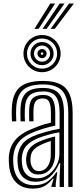

<svg xmlns="http://www.w3.org/2000/svg" viewBox="-20 -1074 480 1103"><path d="M372.3 0V-425.3Q372.3 -512.9 338.8 -550.9Q305.3 -588.9 227.6 -588.9Q147.6 -588.9 111.8 -556.7Q76 -524.5 72.8 -450.1Q72.3 -433.3 72.3 -414.5Q72.3 -395.7 73.7 -377.1H48.9Q47.5 -396.6 47.3 -413.6Q47.1 -430.5 47.9 -451.1Q51.2 -536.3 93.4 -572.6Q135.5 -609 227.6 -609Q288.4 -609 325.7 -590.4Q363 -571.8 380.2 -531.4Q397.3 -491.1 397.3 -425.3V0ZM192.5 -49.7Q229.4 -49.7 258.5 -70.7Q287.5 -91.6 304.5 -124.1Q321.4 -156.5 321.4 -190.8V-313.8Q295.5 -310.2 263.7 -301.6Q231.8 -293 201.3 -281.4Q156.5 -263.6 132.1 -237Q107.8 -210.5 105.2 -164.5Q104.9 -156.4 105.5 -148.5Q106.1 -140.6 106.5 -134.2Q109.7 -93.2 132.1 -71.5Q154.5 -49.7 192.5 -49.7ZM198.7 -71.5Q168.2 -71.5 152 -90.9Q135.7 -110.3 131.3 -136.4Q130.6 -142.2 130.2 -149.9Q129.8 -157.6 130 -162.2Q132.6 -200.4 151.6 -223.3Q170.7 -246.1 209 -262.2Q227.9 -270.3 251.2 -277.7Q274.5 -285.1 296.6 -289.9V-188.6Q296.6 -156.7 285.4 -130Q274.1 -103.3 252.3 -87.4Q230.5 -71.5 198.7 -71.5ZM202.3 -91.2Q225 -91.2 240.5 -104Q255.9 -116.8 263.8 -138.4Q271.7 -160 271.7 -186.4V-264Q253.9 -258.7 240.3 -253.4Q226.6 -248.2 217.1 -243.1Q184.2 -227.2 170.1 -209.4Q155.9 -191.6 155.2 -162.4Q155.1 -156.3 155.2 -150.5Q155.2 -144.8 156.2 -138.6Q158.9 -121.7 169.8 -106.4Q180.7 -91.2 202.3 -91.2ZM168 9.5Q108.6 9.5 73 -25.6Q37.3 -60.6 31.8 -127.9Q31 -138.8 30.6 -152Q30.2 -165.3 30.8 -173.4Q35.4 -232.4 68.8 -271.3Q102.2 -310.3 176.6 -338.7Q195.2 -346.1 209 -351.3Q222.8 -356.4 237.4 -360.7Q252 -364.9 272.5 -369.3V-425.5Q272.5 -468.6 262.7 -488.5Q252.8 -508.4 227.6 -508.4Q198.6 -508.4 186.2 -493.5Q173.8 -478.5 172.5 -445.8Q172.2 -437.3 172 -418Q171.9 -398.7 172.7 -377.1H147.9Q146.9 -401.7 147.2 -418.7Q147.4 -435.8 147.7 -448.3Q149.5 -493.3 169.4 -510.9Q189.2 -528.5 227.6 -528.5Q266.2 -528.5 281.8 -504Q297.4 -479.5 297.4 -425.5V-352.1Q263.5 -345.2 237.6 -337.4Q211.7 -329.6 184.8 -319.6Q117.5 -294.7 88.7 -259.3Q59.9 -223.9 55.8 -171.4Q55.3 -162.6 55.6 -151.3Q55.9 -140.1 56.8 -129.9Q61.4 -71.3 92.5 -40.7Q123.6 -10.1 175.9 -10.1Q223.4 -10.1 253.7 -31.8Q283.9 -53.4 303.4 -84.9H309L300.2 -19.3V0H275.3L275 -4.1L288.1 -47.3H283.5Q260.3 -19.1 234.9 -4.8Q209.5 9.5 168 9.5ZM322.5 0.2V-60L326.3 -136.1H320.7Q300.5 -88.1 267.8 -59Q235.1 -29.9 183.3 -30Q140.2 -30.2 112.9 -55.6Q85.6 -81.1 81.5 -132.1Q81.1 -139.9 80.6 -150.4Q80 -161 80.5 -168.8Q84.3 -216.1 109.5 -248Q134.6 -279.8 193.1 -300.5Q216.3 -308.6 239.1 -315.1Q261.9 -321.7 283.1 -326.5Q304.3 -331.4 322.4 -334V-425.3Q322.4 -491.4 300.6 -520Q278.7 -548.7 227.6 -548.7Q173.9 -548.7 149.4 -525.4Q124.8 -502.2 122.8 -448.9Q122.2 -432.7 122.1 -414.4Q122 -396.2 123.2 -377.1H98.4Q97.3 -397.4 97.2 -415.7Q97.2 -433.9 97.8 -449.4Q100.3 -513.4 130.5 -541.1Q160.6 -568.8 227.6 -568.8Q291.8 -568.8 319.6 -535.5Q347.4 -502.3 347.4 -425.3V0.2ZM221.5 -659.3Q192.1 -659.3 167.7 -673.6Q143.4 -687.9 129.1 -712.3Q114.8 -736.6 114.8 -766Q114.8 -795.8 129.1 -819.9Q143.4 -844.1 167.7 -858.5Q192.1 -872.8 221.5 -872.8Q251.2 -872.8 275.4 -858.5Q299.6 -844.1 313.9 -819.9Q328.3 -795.7 328.3 -766Q328.3 -736.6 313.9 -712.3Q299.6 -687.9 275.4 -673.6Q251.2 -659.3 221.5 -659.3ZM221.5 -679.5Q257.6 -679.5 282.9 -704.8Q308.2 -730.2 308.2 -766Q308.2 -802.2 282.9 -827.4Q257.6 -852.7 221.5 -852.7Q185.6 -852.7 160.3 -827.4Q135 -802.2 135 -766Q135 -730.2 160.3 -704.8Q185.6 -679.5 221.5 -679.5ZM221.5 -699.6Q193.7 -699.6 174.4 -718.9Q155.1 -738.3 155.1 -766.1Q155.1 -793.8 174.4 -813.2Q193.7 -832.5 221.5 -832.5Q249.3 -832.5 268.7 -813.2Q288 -793.8 288 -766.1Q288 -738.3 268.7 -718.9Q249.3 -699.6 221.5 -699.6ZM221.5 -719.7Q240.9 -719.7 254.4 -733.3Q267.9 -746.9 267.9 -766Q267.9 -785.4 254.4 -798.9Q240.9 -812.4 221.5 -812.4Q202.4 -812.4 188.8 -798.9Q175.2 -785.4 175.2 -766Q175.2 -746.9 188.8 -733.3Q202.4 -719.7 221.5 -719.7ZM221.5 -739.8Q210.6 -739.8 203 -747.5Q195.3 -755.1 195.3 -766.1Q195.3 -777 203 -784.7Q210.6 -792.3 221.6 -792.3Q232.5 -792.3 240.1 -784.7Q247.8 -777 247.8 -766Q247.8 -755.1 240.1 -747.5Q232.5 -739.8 221.5 -739.8ZM221.6 -759.2Q228.5 -759.2 228.5 -766.1Q228.5 -773 221.6 -773Q214.6 -773 214.6 -766.1Q214.6 -759.2 221.6 -759.2ZM177.9 -908.3 268.8 -1053.6H296.6L201.8 -908.3ZM270.6 -908.3 376.6 -1053.6H404.4L294.6 -908.3ZM224.3 -908.3 322.7 -1053.6H350.5L248.1 -908.3Z"/></svg>

Font: Big Shoulders Inline Display SC Thin
Style: Regular
Weight: 100
Designer: Patric King
Foundry: XO Type Co
Version: Version 2.002